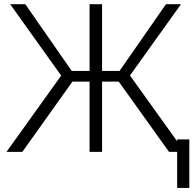

<svg xmlns="http://www.w3.org/2000/svg" viewBox="-20 -731 931 924"><path d="M551.3 -338.4H471.2V0H411.1V-338.4H328.6L87.4 0H11.2L274.4 -367.2L28.8 -710.9H101.6L325.2 -389.6H411.1V-710.9H471.2V-389.6H555.2L778.8 -710.9H851.1L605.5 -367.7L869.1 0H793.5ZM891.1 173.3H832.5V-60.1H891.1Z"/></svg>

Font: Melbourne
Style: Light
Weight: 300
Designer: Google
Version: Version 2.000980; 2014